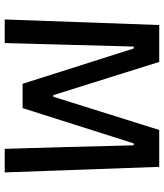

<svg xmlns="http://www.w3.org/2000/svg" viewBox="38 -716 679 794"><g transform="rotate(90 377.0 -319.5)"><path d="M61 0 84 -639H236.5L374 -201H380.5L518 -639H670.5L693.5 0H596L588.5 -255.5L581.5 -533.5H573.5L427.5 -74H327L181 -533.5H173L165.5 -255L158.5 0Z"/></g></svg>

Font: Anek Telugu Medium
Style: Regular
Weight: 500
Designer: Omkar Bhoir (Telugu), Yesha Goshar (Latin)
Foundry: Ek Type
Version: Version 1.003